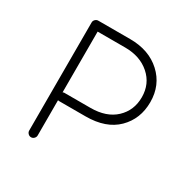

<svg xmlns="http://www.w3.org/2000/svg" viewBox="-131 -657 767 783"><g transform="rotate(30 253.0 -265.5)"><path d="M94 -11V-520Q94 -528 100 -534Q106 -540 114 -540H264Q353 -540 408.5 -489Q464 -438 464 -358Q464 -279 412 -227.5Q360 -176 264 -176H141Q136 -176 134 -177V-11Q134 -3 128 3Q122 9 114 9Q106 9 100 3Q94 -3 94 -11ZM264 -500H134V-214Q138 -216 141 -216H264Q339 -216 381.5 -256Q424 -296 424 -358Q424 -421 379 -460.5Q334 -500 264 -500Z"/></g></svg>

Font: Hoogli Light
Style: Regular
Weight: 300
Designer: Anand Singh Naorem
Foundry: Brand New Type
Version: Version 1.00 b007